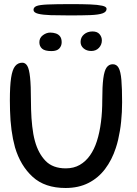

<svg xmlns="http://www.w3.org/2000/svg" viewBox="-20 -897 666 934"><path d="M299 17.5Q198 17.5 138.8 -36.8Q79.5 -91 53 -180Q47.5 -200 43.2 -221.2Q39 -242.5 36 -265Q33 -287.5 31.2 -311Q29.5 -334.5 28.8 -359Q28 -383.5 28 -409Q28 -478.5 34 -518.5Q40 -558.5 53.5 -575.2Q67 -592 88.5 -592Q103.5 -592 112.8 -576.5Q122 -561 126.2 -521Q130.5 -481 130.5 -407.5Q130.5 -386 131.2 -364.2Q132 -342.5 133.2 -322.2Q134.5 -302 136.8 -282.5Q139 -263 142.2 -244.8Q145.5 -226.5 150 -210.5Q166.5 -150.5 201.8 -114.2Q237 -78 300 -78Q339 -78 368 -94.8Q397 -111.5 417.8 -141Q438.5 -170.5 451 -209.5Q458 -231 463 -254.8Q468 -278.5 471.2 -303.8Q474.5 -329 476 -355.5Q477.5 -382 477.5 -409Q477.5 -477 482.5 -515.2Q487.5 -553.5 498.8 -569Q510 -584.5 528.5 -584.5Q547.5 -584.5 557.2 -566.8Q567 -549 570.5 -508.2Q574 -467.5 574 -400Q574 -375.5 572.8 -351.8Q571.5 -328 569.2 -305Q567 -282 563.2 -260.2Q559.5 -238.5 554.8 -217.8Q550 -197 543.5 -177.5Q524.5 -119 491.2 -75Q458 -31 410 -6.8Q362 17.5 299 17.5ZM230.5 -648.5Q198 -648.5 184.8 -660.2Q171.5 -672 171.5 -691.5Q171.5 -713 188.8 -725.8Q206 -738.5 224.5 -738.5Q239 -738.5 251.8 -734.2Q264.5 -730 272.2 -719.8Q280 -709.5 280 -691.5Q280 -673.5 268.2 -661Q256.5 -648.5 230.5 -648.5ZM424 -649Q401.5 -649 386.8 -661.5Q372 -674 372 -693Q372 -715.5 388.8 -729.8Q405.5 -744 430 -744Q453 -744 464.2 -730.8Q475.5 -717.5 475.5 -700.5Q475.5 -679.5 461.2 -664.2Q447 -649 424 -649ZM318.5 -822Q267 -822 227.2 -823.2Q187.5 -824.5 165.2 -830.2Q143 -836 143 -849Q143 -861.5 157.5 -867.5Q172 -873.5 212 -875.2Q252 -877 329.5 -877Q380 -877 418 -875.5Q456 -874 477.2 -869.2Q498.5 -864.5 498.5 -854Q498.5 -839 478.8 -832Q459 -825 419.2 -823.5Q379.5 -822 318.5 -822Z"/></svg>

Font: Gluten Light
Style: Regular
Weight: 300
Designer: Tyler Finck
Foundry: Etcetera Type Company
Version: Version 1.300